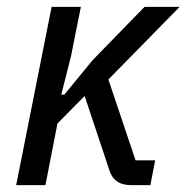

<svg xmlns="http://www.w3.org/2000/svg" viewBox="-20 -538 542 558"><path d="M130 -518H215L186 -373L158 -263H167L249 -363L400 -518H502L295 -307L374 -72H431L417 0H360Q310 0 297 -46L226 -259L147 -179L112 0H27Z"/></svg>

Font: IBM Plex Sans Condensed Text
Style: Italic
Weight: 450
Width: 3
Italic angle: -11°
Designer: Mike Abbink, Paul van der Laan, Pieter van Rosmalen
Foundry: Bold Monday
Version: Version 1.1